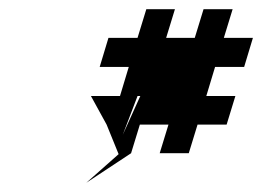

<svg xmlns="http://www.w3.org/2000/svg" viewBox="-20 -684 568 416"><path d="M177 -476 211 -414 237 -350 167 -288 264 -352 283 -414H345L326 -352H389L408 -414H471L490 -476H427L446 -539H509L528 -602H465L484 -664H421L402 -602H340L359 -664H297L278 -602H215L196 -539H259L240 -476ZM246 -392 278 -476H284Z"/></svg>

Font: bitstorm
Style: excnobl
Weight: 400
Version: Version 0.2